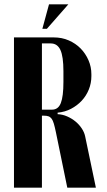

<svg xmlns="http://www.w3.org/2000/svg" viewBox="-20 -873 496 893"><path d="M230 -699Q268 -699 300 -685Q332 -671 355 -647.5Q378 -624 391.5 -593Q405 -562 405 -528V-519Q405 -486 393 -456.5Q381 -427 360 -404.5Q339 -382 310.5 -367Q282 -352 248 -349V-342Q271 -341 292.5 -331.5Q314 -322 331 -308Q348 -294 360 -276Q372 -258 376 -239L426 0H293L240 -258Q235 -282 230.5 -297.5Q226 -313 220 -321Q214 -329 205.5 -332Q197 -335 184 -335H175V0H45V-699ZM275 -542Q275 -610 261 -640.5Q247 -671 216 -671H175V-363H222Q251 -363 263 -394Q275 -425 275 -492ZM177 -739 208 -853H298L198 -739Z"/></svg>

Font: Moniqa Black Heading
Style: Regular
Weight: 900
Designer: Rajesh Rajput
Foundry: Rajesh Rajput
Version: Version 1.000